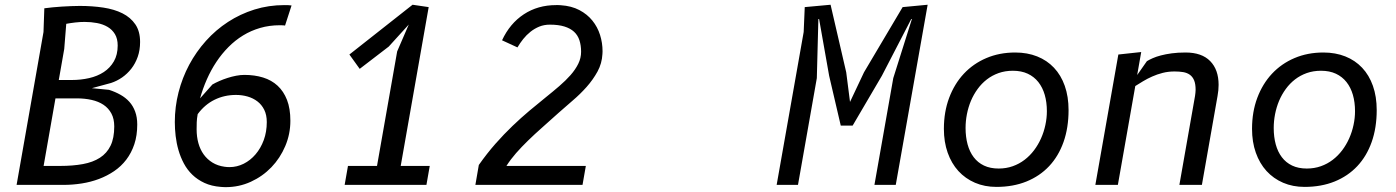

<svg xmlns="http://www.w3.org/2000/svg" viewBox="-20 -780 5890 810"><path d="M259.5 -679.5 251 -573.5 228 -442.5H283Q321 -442.5 356 -450.5Q391 -458.5 417.8 -476Q444.5 -493.5 460.5 -521.2Q476.5 -549 476.5 -588Q476.5 -616.5 465 -635.8Q453.5 -655 434 -666.5Q414.5 -678 389.2 -682.8Q364 -687.5 337 -687.5Q328.5 -687.5 318.2 -687Q308 -686.5 297.5 -685.2Q287 -684 277.2 -682.5Q267.5 -681 259.5 -679.5ZM50 0 163.5 -645 167 -745Q182 -747 201.2 -749Q220.5 -751 240.8 -752.2Q261 -753.5 280.8 -754.2Q300.5 -755 316.5 -755Q369.5 -755 415.8 -748Q462 -741 496.5 -723.8Q531 -706.5 551 -677.2Q571 -648 571 -603Q571 -568.5 561 -540.2Q551 -512 534 -490.2Q517 -468.5 495 -453.2Q473 -438 448.5 -430L367.5 -408L440 -401Q466.5 -392.5 488.2 -380.2Q510 -368 525.8 -350.5Q541.5 -333 550.2 -309.2Q559 -285.5 559 -255Q559 -208.5 546.8 -171.8Q534.5 -135 512.8 -106.5Q491 -78 461.5 -58Q432 -38 397.5 -25Q363 -12 324.8 -6Q286.5 0 248 0ZM164 -80H234Q287.5 -80 329.8 -87.8Q372 -95.5 401.5 -114.5Q431 -133.5 446.5 -165.5Q462 -197.5 462 -246.5Q462 -278.5 450 -301Q438 -323.5 416.8 -337.8Q395.5 -352 366.5 -358.5Q337.5 -365 304 -365H214Z M1182.5 -672Q1179.5 -673 1172.8 -673.2Q1166 -673.5 1160.5 -673.5Q1116.5 -673.5 1077.8 -662.2Q1039 -651 1005.5 -630.5Q972 -610 943.8 -581.5Q915.5 -553 892.8 -518.8Q870 -484.5 852.8 -445.5Q835.5 -406.5 824 -365L876 -423.5Q889 -431 905.5 -438.2Q922 -445.5 940 -451.2Q958 -457 976.2 -460.5Q994.5 -464 1011 -464Q1054 -464 1089.8 -453Q1125.5 -442 1151 -418.5Q1176.5 -395 1190.8 -358.5Q1205 -322 1205 -270.5Q1205 -214.5 1183.5 -163.8Q1162 -113 1125 -74.5Q1088 -36 1038.2 -13.2Q988.5 9.5 932.5 9.5Q927 9.5 922 9.2Q917 9 911.5 8.5Q872.5 5.5 842.8 -8.2Q813 -22 791.5 -42.8Q770 -63.5 755.8 -90.2Q741.5 -117 733 -146.5Q724.5 -176 721 -206.2Q717.5 -236.5 717.5 -265Q717.5 -329 733.2 -390.5Q749 -452 778.2 -506.8Q807.5 -561.5 849 -607.8Q890.5 -654 942 -687.5Q993.5 -721 1053.5 -739.8Q1113.5 -758.5 1180 -758.5Q1187.5 -758.5 1196.5 -758.2Q1205.5 -758 1210 -757ZM814 -298.5Q810.5 -279.5 810 -264.5Q809.5 -249.5 809.5 -234.5Q809.5 -203 817 -176Q824.5 -149 839.5 -128.2Q854.5 -107.5 876.5 -94Q898.5 -80.5 927.5 -76.5Q938 -75 948 -75Q979.5 -75 1008 -89.2Q1036.5 -103.5 1058.2 -129Q1080 -154.5 1092.8 -189.2Q1105.5 -224 1105.5 -265Q1105.5 -295 1094.8 -316.8Q1084 -338.5 1066 -352.2Q1048 -366 1024.5 -372.8Q1001 -379.5 975.5 -379.5Q926.5 -379.5 885.2 -359.2Q844 -339 814 -298.5Z M1434 0 1448 -80H1570.5L1655.5 -563L1704.5 -676.5L1620 -583.5L1497.5 -489.5L1454 -550L1720.5 -760L1788.5 -750L1670.5 -80H1793L1779 0Z M1985.5 0 2000 -84Q2034.5 -133 2070.2 -173.5Q2106 -214 2142 -248.5Q2178 -283 2213.5 -312.8Q2249 -342.5 2282.5 -369.5Q2312.5 -393.5 2339.5 -416.8Q2366.5 -440 2387 -463.2Q2407.5 -486.5 2419.5 -510.8Q2431.5 -535 2431.5 -561.5Q2431.5 -588.5 2424.5 -610Q2417.5 -631.5 2401.8 -646Q2386 -660.5 2361 -668.2Q2336 -676 2299.5 -676Q2275.5 -676 2255.2 -667.8Q2235 -659.5 2218 -646Q2201 -632.5 2187.2 -615.2Q2173.5 -598 2163 -580L2098 -610Q2131 -681 2190 -719.8Q2249 -758.5 2326 -758.5Q2331 -758.5 2335.8 -758.5Q2340.5 -758.5 2345.5 -758Q2391 -755 2424.2 -737.5Q2457.5 -720 2479.2 -693Q2501 -666 2511.5 -632.5Q2522 -599 2522 -564Q2522 -561 2521.8 -558Q2521.5 -555 2521.5 -552Q2519.5 -512.5 2500.8 -478.2Q2482 -444 2455 -413.5Q2428 -383 2396.2 -356Q2364.5 -329 2336 -303.5Q2300 -271 2267.8 -242.5Q2235.5 -214 2207.8 -187Q2180 -160 2157 -133.8Q2134 -107.5 2116.5 -80H2451.5L2437.5 0Z M3669 0 3748.5 -450.5 3827 -699.5 3824.5 -700 3700.5 -460.5 3577 -250H3527L3478 -460L3435.5 -700L3432.5 -699.5L3426 -450.5L3346.5 0H3256.5L3370.5 -645L3375 -750L3484 -760L3550 -475L3566 -350L3625 -475L3788 -750L3893.5 -760L3759 0Z M4183.5 8.5Q4134 8.5 4093.2 -9Q4052.5 -26.5 4023.2 -58.5Q3994 -90.5 3978 -135.8Q3962 -181 3962 -236.5Q3962 -308 3984.2 -367.2Q4006.5 -426.5 4046.2 -469Q4086 -511.5 4141.2 -535Q4196.5 -558.5 4263 -558.5Q4314 -558.5 4355.5 -542Q4397 -525.5 4426.5 -494.2Q4456 -463 4472 -417.8Q4488 -372.5 4488 -315.5Q4488 -241 4466.8 -181Q4445.5 -121 4406 -79Q4366.5 -37 4310.2 -14.2Q4254 8.5 4183.5 8.5ZM4396.5 -311Q4396.5 -348.5 4387.5 -379.8Q4378.5 -411 4360.5 -433.8Q4342.5 -456.5 4315.8 -469Q4289 -481.5 4253 -481.5Q4220.5 -481.5 4193 -471.8Q4165.5 -462 4143.5 -445Q4121.5 -428 4104.5 -404.8Q4087.5 -381.5 4076.2 -354.8Q4065 -328 4059.2 -298.5Q4053.5 -269 4053.5 -240Q4053.5 -202.5 4062 -171Q4070.5 -139.5 4087.8 -116.8Q4105 -94 4131.2 -81.5Q4157.5 -69 4193 -69Q4225 -69 4252.5 -78.8Q4280 -88.5 4302.5 -105.8Q4325 -123 4342.5 -146.2Q4360 -169.5 4372 -196.5Q4384 -223.5 4390.2 -252.8Q4396.5 -282 4396.5 -311Z M4696 0H4601L4698 -550L4794.5 -560.5L4777.5 -463.5L4818.5 -522Q4828.5 -528 4843 -534.5Q4857.5 -541 4877.5 -546.2Q4897.5 -551.5 4923.2 -555Q4949 -558.5 4981.5 -558.5Q5050 -558.5 5085.5 -522.2Q5121 -486 5121 -422Q5121 -399.5 5116.5 -375L5050.5 0H4955.5L5021.5 -375Q5022.5 -382 5023.2 -388.5Q5024 -395 5024 -401Q5024 -425.5 5017.8 -440.8Q5011.5 -456 4999.8 -464.5Q4988 -473 4971.5 -475.8Q4955 -478.5 4935 -478.5Q4908.5 -478.5 4885 -472.5Q4861.5 -466.5 4840.8 -457.2Q4820 -448 4802.2 -437.2Q4784.5 -426.5 4769.5 -417Z M5483.5 8.5Q5434 8.5 5393.2 -9Q5352.5 -26.5 5323.2 -58.5Q5294 -90.5 5278 -135.8Q5262 -181 5262 -236.5Q5262 -308 5284.2 -367.2Q5306.5 -426.5 5346.2 -469Q5386 -511.5 5441.2 -535Q5496.5 -558.5 5563 -558.5Q5614 -558.5 5655.5 -542Q5697 -525.5 5726.5 -494.2Q5756 -463 5772 -417.8Q5788 -372.5 5788 -315.5Q5788 -241 5766.8 -181Q5745.5 -121 5706 -79Q5666.5 -37 5610.2 -14.2Q5554 8.5 5483.5 8.5ZM5696.5 -311Q5696.5 -348.5 5687.5 -379.8Q5678.5 -411 5660.5 -433.8Q5642.5 -456.5 5615.8 -469Q5589 -481.5 5553 -481.5Q5520.5 -481.5 5493 -471.8Q5465.5 -462 5443.5 -445Q5421.5 -428 5404.5 -404.8Q5387.5 -381.5 5376.2 -354.8Q5365 -328 5359.2 -298.5Q5353.5 -269 5353.5 -240Q5353.5 -202.5 5362 -171Q5370.5 -139.5 5387.8 -116.8Q5405 -94 5431.2 -81.5Q5457.5 -69 5493 -69Q5525 -69 5552.5 -78.8Q5580 -88.5 5602.5 -105.8Q5625 -123 5642.5 -146.2Q5660 -169.5 5672 -196.5Q5684 -223.5 5690.2 -252.8Q5696.5 -282 5696.5 -311Z"/></svg>

Font: B612 Mono
Style: Italic
Weight: 400
Italic angle: -10°
Version: Version 1.005